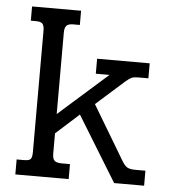

<svg xmlns="http://www.w3.org/2000/svg" viewBox="-49 -707 674 753"><g transform="rotate(5 287.5 -331.0)"><path d="M39 -59H68Q89 -59 94.5 -66.5Q100 -74 100 -94V-571Q100 -591 93 -598.5Q86 -606 67 -606H47V-662H240V-606H213Q195 -606 187.5 -598Q180 -590 180 -571V-250L373 -421H319V-480H526V-421H487Q469 -421 460 -417Q451 -413 436 -400L326 -302L454 -88Q465 -70 475.5 -64.5Q486 -59 508 -59H546V0H428L271 -256L180 -174V-94Q180 -75 187.5 -67Q195 -59 217 -59H249V0H39Z"/></g></svg>

Font: Pridi Light
Style: Regular
Weight: 300
Version: Version 1.002